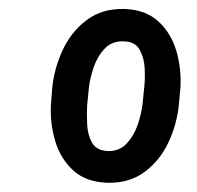

<svg xmlns="http://www.w3.org/2000/svg" viewBox="-20 -741 435 425"><path d="M92.8 -509.8 95.7 -546.9Q100.1 -590.3 119.1 -630.9Q138.2 -671.4 172.1 -696.8Q206.1 -722.2 254.9 -721.2Q302.2 -719.7 330.6 -693.6Q358.9 -667.5 370.4 -628.2Q381.8 -588.9 379.4 -547.4L376 -509.8Q371.6 -465.8 352.8 -425.8Q334 -385.7 300.3 -360.6Q266.6 -335.4 217.8 -336.4Q170.4 -337.9 142.1 -363.8Q113.8 -389.6 102.1 -429.2Q90.3 -468.8 92.8 -509.8ZM176.8 -547.4 172.9 -507.8Q171.9 -490.2 172.9 -466.8Q173.8 -443.4 183.3 -425.8Q192.9 -408.2 217.8 -406.7Q244.1 -405.8 260.3 -423.1Q276.4 -440.4 284.7 -464.6Q293 -488.8 295.4 -509.8L299.3 -547.9Q301.3 -565.9 300.3 -589.1Q299.3 -612.3 289.3 -630.6Q279.3 -648.9 254.9 -649.4Q228.5 -650.9 212.2 -633.8Q195.8 -616.7 187.5 -592.5Q179.2 -568.4 176.8 -547.4Z"/></svg>

Font: Roboto Condensed Black
Style: Italic
Weight: 900
Italic angle: -12°
Designer: Christian Robertson
Foundry: Google
Version: Version 3.008; 2023